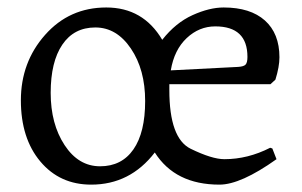

<svg xmlns="http://www.w3.org/2000/svg" viewBox="-20 -484 811 516"><path d="M645 -331.1Q645 -413.1 558.6 -413.1Q515.1 -413.1 481.7 -381.6Q448.2 -350.1 439 -294.9L620.1 -304.2Q635.3 -305.2 640.1 -310.5Q645 -315.9 645 -331.1ZM236.3 -410.2Q178.7 -410.2 147.5 -364Q116.2 -317.9 116.2 -234.4Q116.2 -150.9 153.6 -94Q190.9 -37.1 249 -37.1Q307.1 -37.1 338.6 -82.5Q370.1 -127.9 370.1 -212.4Q370.1 -296.9 331.8 -353.5Q293.5 -410.2 236.3 -410.2ZM581.1 -463.9Q652.8 -463.9 691.9 -429Q731 -394 731 -330.1Q731 -304.7 720.2 -270L707 -257.8H435.1V-242.2Q435.1 -112.3 492.4 -84.2Q549.8 -56.2 583 -56.2Q646 -56.2 706.1 -86.9L711.9 -85L723.1 -56.2Q627 12.2 569.8 12.2Q450.7 12.2 396 -74.2Q329.6 12.2 225.1 12.2Q140.6 12.2 88.4 -50Q36.1 -112.3 36.1 -214.4Q36.1 -316.9 101.3 -390.4Q166.5 -463.9 265.6 -463.9Q364.7 -463.9 416 -377Q452.1 -422.9 497.6 -443.4Q543 -463.9 581.1 -463.9Z"/></svg>

Font: Alegreya-Regular
Style: Regular
Weight: 400
Designer: Juan Pablo del Peral
Foundry: Juan Pablo del Peral
Version: Version 1.003